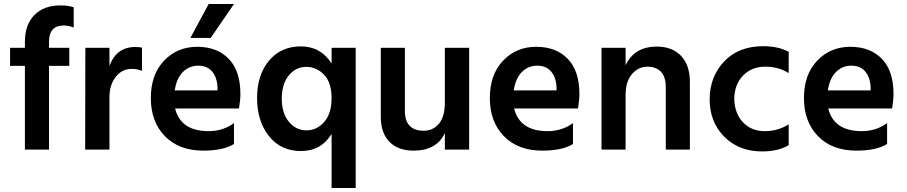

<svg xmlns="http://www.w3.org/2000/svg" viewBox="-20 -745 4514 956"><path d="M325 -417H224V0H104V-417H30V-507H104V-537Q104 -622 151 -670Q198 -718 281 -718Q319 -718 347 -709V-608Q321 -618 297 -618Q224 -618 224 -536V-507H325Z M525 0H404L405 -507H525V-417Q560 -511 653 -511Q674 -511 687 -508V-392Q664 -402 636 -402Q587 -402 556 -362Q525 -322 525 -262Z M1029 -556H928L1019 -725H1145ZM850 -295H1063V-310Q1061 -359 1036.5 -388.5Q1012 -418 967 -418Q922 -418 890.5 -386.5Q859 -355 850 -295ZM992 5Q871 5 801 -67Q731 -139 731 -256.5Q731 -374 797 -443Q863 -512 962 -512Q1061 -512 1119 -452Q1177 -392 1177 -277Q1177 -249 1170 -205H852Q865 -150 906.5 -121Q948 -92 1019 -92Q1090 -92 1145 -132V-28Q1092 5 992 5Z M1751 191H1631V-78Q1579 7 1478.5 7Q1378 7 1319 -67.5Q1260 -142 1260 -257Q1260 -372 1319.5 -443Q1379 -514 1478 -514Q1577 -514 1631 -429V-507H1751ZM1418 -369.5Q1383 -327 1383 -254Q1383 -181 1418.5 -138.5Q1454 -96 1506 -96Q1558 -96 1594.5 -138Q1631 -180 1631 -257Q1631 -334 1593.5 -373Q1556 -412 1504.5 -412Q1453 -412 1418 -369.5Z M2316 0H2195V-83Q2155 5 2039 5Q1962 5 1919 -39Q1876 -83 1876 -164V-507H1996V-192Q1996 -144 2019.5 -119Q2043 -94 2089.5 -94Q2136 -94 2165.5 -129Q2195 -164 2195 -235V-507H2316Z M2538 -295H2751V-310Q2749 -359 2724.5 -388.5Q2700 -418 2655 -418Q2610 -418 2578.5 -386.5Q2547 -355 2538 -295ZM2680 5Q2559 5 2489 -67Q2419 -139 2419 -256.5Q2419 -374 2485 -443Q2551 -512 2650 -512Q2749 -512 2807 -452Q2865 -392 2865 -277Q2865 -249 2858 -205H2540Q2553 -150 2594.5 -121Q2636 -92 2707 -92Q2778 -92 2833 -132V-28Q2780 5 2680 5Z M3415 0H3295V-312Q3295 -362 3271 -387.5Q3247 -413 3203 -413Q3159 -413 3127 -376.5Q3095 -340 3095 -272V0H2975V-507H3095V-420Q3138 -513 3251 -513Q3327 -513 3371 -467Q3415 -421 3415 -337Z M3775 9Q3658 9 3585.5 -65Q3513 -139 3513.5 -251Q3514 -363 3585.5 -439Q3657 -515 3781 -515Q3855 -515 3907 -487V-381Q3857 -413 3790 -413Q3723 -413 3680 -369Q3637 -325 3636 -252Q3638 -180 3679.5 -136Q3721 -92 3787.5 -92Q3854 -92 3907 -126V-22Q3854 9 3775 9Z M4102 -295H4315V-310Q4313 -359 4288.5 -388.5Q4264 -418 4219 -418Q4174 -418 4142.5 -386.5Q4111 -355 4102 -295ZM4244 5Q4123 5 4053 -67Q3983 -139 3983 -256.5Q3983 -374 4049 -443Q4115 -512 4214 -512Q4313 -512 4371 -452Q4429 -392 4429 -277Q4429 -249 4422 -205H4104Q4117 -150 4158.5 -121Q4200 -92 4271 -92Q4342 -92 4397 -132V-28Q4344 5 4244 5Z"/></svg>

Font: Hind Mysuru SemiBold
Style: Regular
Weight: 600
Designer: Manushi Parikh, Hitesh Malaviya
Foundry: Indian Type Foundry
Version: Version 0.703;PS 1.0;hotconv 1.0.86;makeotf.lib2.5.63406